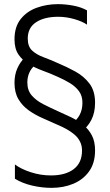

<svg xmlns="http://www.w3.org/2000/svg" viewBox="-20 -700 529 927"><path d="M371 -63 329 -106Q352 -121 365 -146Q378 -171 378 -204Q378 -237 361.5 -259.5Q345 -282 318 -298.5Q291 -315 259 -329Q224 -345 187 -358.5Q150 -372 119 -390.5Q88 -409 69 -437Q50 -465 50 -510Q50 -570 79.5 -607.5Q109 -645 157 -662.5Q205 -680 260 -680Q295 -680 333 -673Q371 -666 400 -650V-581Q377 -597 338 -608Q299 -619 261 -619Q194 -619 154 -592.5Q114 -566 114 -514Q114 -476 134.5 -456.5Q155 -437 188.5 -424.5Q222 -412 260 -395Q303 -377 344 -354.5Q385 -332 412 -296.5Q439 -261 439 -204Q439 -156 421 -121Q403 -86 371 -63ZM99 -422 151 -387Q132 -372 122 -350Q112 -328 112 -302Q112 -264 133 -239.5Q154 -215 188 -197.5Q222 -180 260 -163Q292 -149 324 -133.5Q356 -118 382 -97Q408 -76 423.5 -46.5Q439 -17 439 26Q439 87 410.5 127Q382 167 334.5 187Q287 207 229 207Q182 207 135 196Q88 185 52 163V94Q81 116 128.5 131.5Q176 147 226 147Q296 147 336 116.5Q376 86 376 27Q376 3 366.5 -16Q357 -35 341 -49Q325 -63 304 -75Q283 -87 259 -97Q224 -113 187 -129Q150 -145 119 -167Q88 -189 69 -221Q50 -253 50 -300Q50 -339 63.5 -369.5Q77 -400 99 -422Z"/></svg>

Font: Hind Variable Light
Style: Regular
Weight: 300
Designer: Manushi Parikh, Satya Rajpurohit
Foundry: Indian Type Foundry
Version: Version 3.000